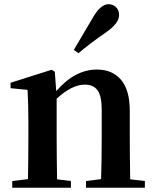

<svg xmlns="http://www.w3.org/2000/svg" viewBox="-20 -875 722 895"><path d="M324.2 -642.6 414.1 -794.9Q449.2 -855.5 486.3 -855.5Q505.9 -855.5 520.5 -841.8Q535.2 -828.1 535.2 -804.7Q535.2 -767.6 477.5 -726.6Q398.4 -671.9 345.7 -627ZM586.9 -39.1 655.3 -31.2V0H380.9V-31.2L451.2 -40Q454.1 -123 454.1 -235.4V-363.3Q454.1 -426.8 435.1 -453.6Q416 -480.5 375 -480.5Q315.4 -480.5 244.1 -415V-235.4Q244.1 -152.3 246.1 -39.1L310.5 -31.2V0H37.1V-31.2L110.4 -40Q112.3 -153.3 112.3 -235.4V-306.6Q112.3 -392.6 108.4 -456.1L29.3 -463.9V-489.3L220.7 -549.8L235.4 -541L242.2 -450.2Q329.1 -550.8 431.6 -550.8Q503.9 -550.8 544.4 -502.9Q585 -455.1 585 -357.4V-235.4Q585 -152.3 586.9 -39.1Z"/></svg>

Font: GenRyuMin TW TTF Bold
Style: Regular
Weight: 700
Version: Version 1.300